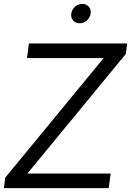

<svg xmlns="http://www.w3.org/2000/svg" viewBox="-35 -969 675 989"><path d="M-15 0H525L535 -75H106L613 -691L620 -745H114L104 -670H499L-8 -54ZM332 -899C328 -871 347 -849 375 -849C403 -849 428 -871 432 -899C436 -927 417 -949 389 -949C361 -949 336 -927 332 -899Z"/></svg>

Font: Mluvka
Style: Italic
Weight: 400
Italic angle: -8°
Designer: Modified by Jiří Krblich, Original typeface by Gumpita Rahayu
Foundry: Gumpita Rahayu & Jiří Krblich
Version: Version 2.000;Glyphs 3.1.1 (3134)